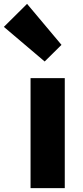

<svg xmlns="http://www.w3.org/2000/svg" viewBox="-86 -973 427 993"><path d="M72 -569H249V0H72ZM-66 -834 54 -953 232 -741 145 -655Z"/></svg>

Font: Kinto Sans Black
Style: Regular
Weight: 900
Designer: Authors: Ryoko NISHIZUKA  (kana & ideographs); Paul D. Hunt (Latin, Greek & Cyrillic); Wenlong ZHANG  (bopomofo); Sandol
Foundry: Adobe Systems Incorporated, ookami Inc.
Version: Version 0.001